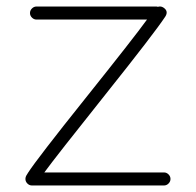

<svg xmlns="http://www.w3.org/2000/svg" viewBox="-20 -560 601 589"><path d="M483 9H78Q70 9 64 3Q58 -3 58 -11Q58 -18 63 -25L66 -30Q93 -72 242.5 -259Q392 -446 431 -500H92Q84 -500 78 -506Q72 -512 72 -520Q72 -528 78 -534Q84 -540 92 -540H459Q463 -540 464 -539Q473 -542 481 -537Q498 -526 487 -509Q454 -459 302.5 -269Q151 -79 116 -31H483Q491 -31 497 -25Q503 -19 503 -11Q503 -3 497 3Q491 9 483 9Z"/></svg>

Font: Hoogli Light
Style: Regular
Weight: 300
Designer: Anand Singh Naorem
Foundry: Brand New Type
Version: Version 1.00 b007